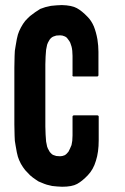

<svg xmlns="http://www.w3.org/2000/svg" viewBox="-20 -709 480 738"><path d="M258.8 -420.9Q258.8 -445.3 258.8 -494.1Q258.8 -504.9 257.8 -513.7Q256.8 -523.4 254.9 -530.3Q252 -538.1 250 -544.9Q247.1 -550.8 243.2 -555.7Q240.2 -560.5 237.3 -563.5Q233.4 -567.4 228.5 -569.3Q223.6 -571.3 219.7 -572.3Q214.8 -573.2 210.9 -573.2Q203.1 -573.2 196.3 -572.3Q189.5 -570.3 184.6 -568.4Q179.7 -566.4 174.8 -561.5Q170.9 -557.6 168 -551.8Q164.1 -545.9 161.1 -537.1Q159.2 -528.3 157.2 -517.6Q156.2 -505.9 155.3 -492.2Q154.3 -477.5 154.3 -461.9Q154.3 -381.8 154.3 -222.7Q154.3 -205.1 155.3 -191.4Q156.2 -176.8 157.2 -165Q159.2 -154.3 161.1 -145.5Q164.1 -136.7 168 -130.9Q170.9 -124 175.8 -120.1Q179.7 -115.2 184.6 -113.3Q189.5 -111.3 196.3 -109.4Q203.1 -108.4 210.9 -108.4Q214.8 -108.4 219.7 -109.4Q223.6 -110.4 228.5 -112.3Q232.4 -114.3 236.3 -118.2Q240.2 -122.1 243.2 -126Q246.1 -130.9 249 -137.7Q252 -143.6 254.9 -151.4Q256.8 -159.2 257.8 -168Q258.8 -177.7 258.8 -188.5Q258.8 -212.9 258.8 -260.7Q258.8 -262.7 259.8 -263.7Q261.7 -265.6 263.7 -265.6Q293.9 -265.6 354.5 -265.6Q356.4 -265.6 358.4 -263.7Q359.4 -262.7 359.4 -260.7Q359.4 -230.5 359.4 -169.9Q359.4 -124 348.6 -90.8Q338.9 -57.6 317.4 -35.2Q295.9 -12.7 276.4 -2Q256.8 8.8 218.8 8.8Q210 8.8 200.2 7.8Q190.4 6.8 180.7 5.9Q170.9 3.9 160.2 1Q150.4 -2 139.6 -6.8Q133.8 -8.8 127.9 -11.7Q123 -15.6 116.2 -19.5Q111.3 -22.5 106.4 -26.4Q100.6 -31.2 95.7 -35.2Q86.9 -43.9 77.1 -54.7Q68.4 -65.4 60.5 -79.1Q52.7 -93.8 48.8 -106.4Q44.9 -119.1 40 -149.4Q36.1 -167 36.1 -187.5Q35.2 -207 35.2 -230.5Q35.2 -231.4 35.2 -233.4Q35.2 -234.4 35.2 -234.4Q35.2 -234.4 35.2 -234.4Q35.2 -303.7 35.2 -443.4Q35.2 -444.3 35.2 -444.3Q35.2 -444.3 35.2 -444.3Q35.2 -446.3 35.2 -449.2Q35.2 -473.6 36.1 -494.1Q36.1 -514.6 40 -532.2Q44.9 -563.5 48.8 -576.2Q52.7 -588.9 60.5 -603.5Q68.4 -618.2 77.1 -628.9Q86.9 -639.6 95.7 -647.5Q105.5 -655.3 115.2 -662.1Q125 -668.9 134.8 -674.8Q144.5 -678.7 154.3 -681.6Q165 -684.6 175.8 -686.5Q186.5 -687.5 197.3 -688.5Q209 -689.5 217.8 -689.5Q255.9 -688.5 275.4 -677.7Q294.9 -667 316.4 -644.5Q331.1 -629.9 340.8 -607.4Q349.6 -585 354.5 -557.6Q356.4 -545.9 357.4 -533.2Q358.4 -521.5 358.4 -509.8Q358.4 -479.5 358.4 -420.9Q358.4 -418 357.4 -417Q355.5 -415 353.5 -415Q323.2 -415 262.7 -415Q260.7 -415 258.8 -417Q257.8 -418 258.8 -420.9Z"/></svg>

Font: Typeface
Style: Regular
Weight: 400
Version: Version 1.0